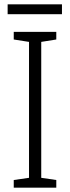

<svg xmlns="http://www.w3.org/2000/svg" viewBox="-20 -860 321 880"><path d="M43 0V-35L113 -45V-668L43 -679V-714H238V-679L169 -668V-45L238 -35V0ZM264 -795H15V-840H264Z"/></svg>

Font: Noto Sans UI NarrowLight
Style: Regular
Weight: 300
Width: 4
Designer: Monotype Design Team
Foundry: Monotype Imaging Inc.
Version: Version 1.001